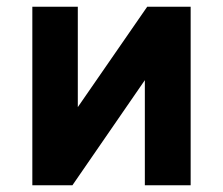

<svg xmlns="http://www.w3.org/2000/svg" viewBox="-20 -550 662 570"><path d="M211 -232V-530H76V0H195L410 -312V0H546V-530H417Z"/></svg>

Font: Cheyenne Sans
Style: Bold
Weight: 700
Designer: The Public Sans project authors (U.S. Web Design System), Libre Franklin designed by Pablo Impallari and Rodrigo Fuenzal
Foundry: The Cheyenne Sans Project Authors
Version: Version 2.007